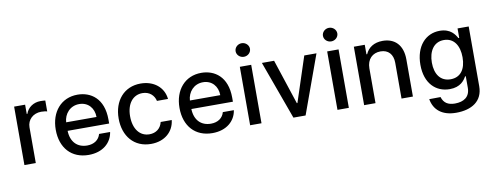

<svg xmlns="http://www.w3.org/2000/svg" viewBox="-74 -1153 4534 1765"><g transform="rotate(-10 2193.0 -270.0)"><path d="M71.4 0H177.6V-333.1C177.6 -404.5 232.6 -456 307.9 -456C329.9 -456 354.8 -452.1 363.3 -449.6V-551.1C352.6 -552.6 331.7 -553.6 318.2 -553.6C254.3 -553.6 199.6 -517.4 179.7 -458.8H174V-545.5H71.4Z M670.8 11C801.8 11 884.9 -62.5 899.9 -162.6H796.9C782.3 -108.7 736.2 -76.7 671.9 -76.7C581 -76.7 520.2 -135.3 517 -240.8H904.8V-278.4C904.8 -475.5 786.9 -552.6 663.4 -552.6C511.4 -552.6 411.2 -436.8 411.2 -269.2C411.2 -99.8 509.9 11 670.8 11ZM517.4 -320.3C522 -397.7 577.8 -464.8 664.1 -464.8C746.4 -464.8 800.4 -403.8 800.8 -320.3Z M1252.8 11C1381.7 11 1465.2 -66.4 1476.9 -172.6H1373.6C1360.1 -113.6 1314.3 -78.8 1253.6 -78.8C1163.7 -78.8 1105.8 -153.8 1105.8 -272.7C1105.8 -389.6 1164.8 -463.1 1253.6 -463.1C1321 -463.1 1362.2 -420.5 1373.6 -369.3H1476.9C1465.6 -479.4 1375.7 -552.6 1251.8 -552.6C1098 -552.6 998.6 -436.8 998.6 -270.2C998.6 -105.8 1094.5 11 1252.8 11Z M1826 11C1957 11 2040.1 -62.5 2055 -162.6H1952.1C1937.5 -108.7 1891.3 -76.7 1827.1 -76.7C1736.2 -76.7 1675.4 -135.3 1672.2 -240.8H2060V-278.4C2060 -475.5 1942.1 -552.6 1818.5 -552.6C1666.5 -552.6 1566.4 -436.8 1566.4 -269.2C1566.4 -99.8 1665.1 11 1826 11ZM1672.6 -320.3C1677.2 -397.7 1733 -464.8 1819.2 -464.8C1901.6 -464.8 1955.6 -403.8 1956 -320.3Z M2178.3 0H2284.4V-545.5H2178.3ZM2164.8 -692.8C2164.8 -658 2195 -629.6 2231.9 -629.6C2268.5 -629.6 2299 -658 2299 -692.8C2299 -727.6 2268.5 -756.4 2231.9 -756.4C2195 -756.4 2164.8 -727.6 2164.8 -692.8Z M2893.8 -545.5H2779.8L2642 -125.7H2636.4L2498.2 -545.5H2384.2L2582.4 0H2696Z M2993.6 0H3099.8V-545.5H2993.6ZM2980.1 -692.8C2980.1 -658 3010.3 -629.6 3047.2 -629.6C3083.8 -629.6 3114.3 -658 3114.3 -692.8C3114.3 -727.6 3083.8 -756.4 3047.2 -756.4C3010.3 -756.4 2980.1 -727.6 2980.1 -692.8Z M3348.7 -323.9C3348.7 -410.9 3402 -460.6 3475.9 -460.6C3547.9 -460.6 3591.6 -413.4 3591.6 -334.2V0H3697.8V-346.9C3697.8 -481.9 3623.6 -552.6 3512.1 -552.6C3430 -552.6 3376.4 -514.6 3351.2 -456.7H3344.5V-545.5H3242.5V0H3348.7Z M4065 215.9C4209.2 215.9 4314.6 152.3 4314.6 12.1V-545.5H4210.6V-457H4202.8C4183.9 -490.8 4146.3 -552.6 4044.7 -552.6C3913 -552.6 3816.1 -448.5 3816.1 -274.9C3816.1 -100.9 3915.1 -8.2 4044 -8.2C4144.2 -8.2 4182.9 -64.6 4202.1 -99.4H4208.8V7.8C4208.8 93.4 4150.9 130.3 4067.5 130.3C4005 130.3 3964.1 106.2 3947.1 48.7L3841.3 49.7C3859 151.3 3932.9 215.9 4065 215.9ZM3923.3 -276.3C3923.3 -381 3971.6 -462.4 4067.5 -462.4C4160.2 -462.4 4209.9 -386.7 4209.9 -276.3C4209.9 -163.7 4159.1 -96.2 4067.5 -96.2C3972.7 -96.2 3923.3 -169 3923.3 -276.3Z"/></g></svg>

Font: Margiela Sans Medium
Style: Regular
Weight: 500
Designer: Stefan Endress, Andreas Faust
Version: Version 1.100;FEAKit 1.0